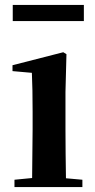

<svg xmlns="http://www.w3.org/2000/svg" viewBox="-20 -763 389 783"><path d="M32 -677H322V-743H32ZM110 0H316V-30L249 -36C248 -94 247 -180 247 -235V-388L251 -542L238 -550L31 -497V-473L110 -466C112 -418 113 -375 113 -308V-235L111 -37L39 -30V0Z"/></svg>

Font: Noto Serif CJK TC
Style: Bold
Weight: 700
Designer: Ryoko NISHIZUKA 西塚涼子 (kana & ideographs); Frank Grießhammer (Latin, Greek & Cyrillic); Wenlong ZHANG 张文龙 (bopomofo); San
Foundry: Adobe
Version: Version 2.001;hotconv 1.1.0;makeotfexe 2.6.0